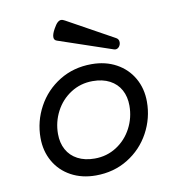

<svg xmlns="http://www.w3.org/2000/svg" viewBox="-78 -741 756 822"><g transform="rotate(-10 300.0 -330.0)"><path d="M543 -262.7Q543 -190.9 508.8 -127.9Q474.6 -64.9 413.1 -27.1Q351.6 10.7 273.4 10.7Q212.9 10.7 166 -14.9Q119.1 -40.5 93.3 -85.9Q67.4 -131.3 67.4 -188.5Q67.4 -260.3 101.6 -323.2Q135.7 -386.2 197.3 -424.1Q258.8 -461.9 336.9 -461.9Q397.5 -461.9 444.3 -436.3Q491.2 -410.6 517.1 -365.2Q543 -319.8 543 -262.7ZM144 -192.4Q144 -153.3 160.2 -123.8Q176.3 -94.2 207.3 -77.9Q238.3 -61.5 281.2 -61.5Q334 -61.5 376.5 -88.9Q418.9 -116.2 442.6 -161.6Q466.3 -207 466.3 -258.8Q466.3 -297.9 450.2 -327.4Q434.1 -356.9 403.1 -373.3Q372.1 -389.6 329.1 -389.6Q276.4 -389.6 233.9 -362.3Q191.4 -335 167.7 -289.6Q144 -244.1 144 -192.4ZM472.2 -533.7Q472.2 -522.9 465.6 -514.6Q459 -506.3 449.2 -506.3Q447.3 -506.3 443.4 -507.3L208.5 -586.9Q196.3 -590.8 196.3 -604Q196.3 -617.7 208.5 -639.2Q217.8 -656.2 225.8 -663.6Q233.9 -670.9 241.7 -670.9Q248.5 -670.9 257.8 -665.5L460.9 -553.2Q472.2 -546.9 472.2 -533.7Z"/></g></svg>

Font: Courier Prime
Style: Italic
Weight: 400
Italic angle: -10°
Designer: Alan Dague-Greene
Foundry: Quote-Unquote Apps
Version: Version 3.018